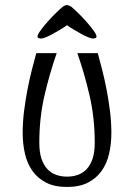

<svg xmlns="http://www.w3.org/2000/svg" viewBox="-20 -727 532 762"><path d="M70 0ZM246 15Q196 15 162.5 -2.5Q129 -20 108.5 -49Q88 -78 79 -117Q70 -156 70 -199Q70 -242 75.5 -286Q81 -330 89 -371.5Q97 -413 106.5 -450Q116 -487 124 -516H205Q176 -433 156 -345.5Q136 -258 136 -161Q136 -123 144.5 -97.5Q153 -72 168 -56Q183 -40 203 -33Q223 -26 246 -26Q269 -26 289 -33Q309 -40 324 -56Q339 -72 347.5 -97.5Q356 -123 356 -161Q356 -258 336 -345.5Q316 -433 287 -516H368Q376 -487 385.5 -450Q395 -413 403 -371.5Q411 -330 416.5 -286Q422 -242 422 -199Q422 -156 413 -117Q404 -78 383.5 -49Q363 -20 329.5 -2.5Q296 15 246 15ZM350 -574Q342 -574 329 -579.5Q316 -585 301.5 -593Q287 -601 272 -610Q257 -619 246 -627Q235 -619 220 -610Q205 -601 190.5 -593Q176 -585 163 -579.5Q150 -574 142 -574Q139 -574 134 -575.5Q129 -577 129 -582Q129 -590 141.5 -607Q154 -624 170.5 -642.5Q187 -661 204 -677.5Q221 -694 230 -701Q239 -707 246 -707Q251 -707 262 -701Q271 -694 288 -677.5Q305 -661 321.5 -642.5Q338 -624 350.5 -607Q363 -590 363 -582Q363 -577 358 -575.5Q353 -574 350 -574Z"/></svg>

Font: Combo
Style: Regular
Weight: 400
Designer: Eduardo Rodriguez Tunni
Foundry: Eduardo Rodriguez Tunni
Version: Version 1.001